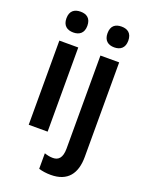

<svg xmlns="http://www.w3.org/2000/svg" viewBox="-179 -838 888 1164"><g transform="rotate(20 264.5 -256.0)"><path d="M133 -752C93 -752 65 -733 65 -685C65 -638 93 -618 133 -618C172 -618 200 -638 200 -685C200 -733 172 -752 133 -752ZM330 -685C330 -638 358 -618 397 -618C436 -618 464 -638 464 -685C464 -733 436 -752 397 -752C357 -752 330 -733 330 -685ZM193 -543H71V0H193ZM300 240C409 240 457 174 457 67V-543H336V57C336 118 312 139 277 139C257 139 240 135 222 129V229C243 236 271 240 300 240Z"/></g></svg>

Font: Noto Sans Thai Looped SemiCondensed SemiBold
Style: Regular
Weight: 600
Width: 4
Designer: Sasikarn Vongin, Ben Mitchell
Foundry: The Fontpad Ltd
Version: Version 1.001